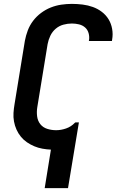

<svg xmlns="http://www.w3.org/2000/svg" viewBox="-20 -763 640 988"><path d="M210 205 242 7Q220 6 198 2Q176 -2 156 -10.5Q136 -19 118.5 -31Q101 -43 87.5 -59.5Q74 -76 65 -96Q56 -116 52 -138Q48 -160 49.5 -182.5Q51 -205 55 -228L108 -553Q113 -580 123 -606.5Q133 -633 150.5 -656Q168 -679 191.5 -696.5Q215 -714 241.5 -724.5Q268 -735 295.5 -739Q323 -743 350 -743Q378 -743 405.5 -739.5Q433 -736 458 -727Q483 -718 504 -702Q525 -686 538.5 -664Q552 -642 557 -614.5Q562 -587 557 -559Q557 -557 556.5 -555.5Q556 -554 556 -552H437Q437 -553 437.5 -554Q438 -555 438 -555Q441 -574 436 -592Q431 -610 418 -621.5Q405 -633 387 -637.5Q369 -642 350 -642Q328 -642 306 -636Q284 -630 266.5 -615Q249 -600 239 -579Q229 -558 225 -536L172 -212Q168 -188 171 -164.5Q174 -141 187.5 -124Q201 -107 223 -100Q245 -93 269 -93Q294 -93 320 -102Q346 -111 365 -131L368 -133H386L330 205Z"/></svg>

Font: Iosevka Curly Extended
Style: Bold Italic
Weight: 700
Width: 7
Italic angle: -9°
Monospace: yes
Designer: Belleve Invis
Foundry: Belleve Invis
Version: Version 11.1.0; ttfautohint (v1.8.3)